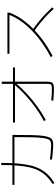

<svg xmlns="http://www.w3.org/2000/svg" viewBox="1060 -1914 881 3040"><g transform="rotate(-90 1500.0 -394.5)"><path d="M729 8Q699 8 656 5Q613 2 569 -2.5Q525 -7 491 -12L496 -44Q527 -40 569 -35.5Q611 -31 653.5 -28Q696 -25 724 -25Q758 -25 780.5 -35Q803 -45 816.5 -77.5Q830 -110 837 -175Q844 -240 846.5 -349Q849 -458 849 -623L866 -606H92V-638H883V-621Q883 -452 880.5 -339Q878 -226 869 -156.5Q860 -87 843.5 -51.5Q827 -16 799 -4Q771 8 729 8ZM105 1Q175 -45 226.5 -96Q278 -147 313 -212Q348 -277 368.5 -361.5Q389 -446 398 -558Q407 -670 407 -815H440Q440 -667 430.5 -552.5Q421 -438 399 -350Q377 -262 341 -194.5Q305 -127 251.5 -73.5Q198 -20 124 26Z M1102 -138Q1208 -194 1314 -270Q1420 -346 1516.5 -435Q1613 -524 1688 -616L1714 -597Q1636 -502 1538.5 -412Q1441 -322 1334 -244.5Q1227 -167 1119 -110ZM1597 19Q1574 19 1543 17.5Q1512 16 1481.5 13.5Q1451 11 1426 9L1429 -23Q1453 -21 1483 -18.5Q1513 -16 1543 -14.5Q1573 -13 1595 -13Q1641 -13 1661.5 -17.5Q1682 -22 1687 -40.5Q1692 -59 1692 -98V-807H1726V-98Q1726 -60 1721.5 -36.5Q1717 -13 1704 -1Q1691 11 1665 15Q1639 19 1597 19ZM1079 -597V-629H1951V-597Z M2116 -31Q2285 -120 2419 -227Q2553 -334 2647 -452.5Q2741 -571 2787 -694L2796 -685H2168V-717H2819V-685Q2773 -557 2676.5 -434.5Q2580 -312 2442 -201.5Q2304 -91 2132 -1ZM2880 16Q2823 -47 2767 -99.5Q2711 -152 2651.5 -200Q2592 -248 2524 -296L2545 -321Q2647 -250 2732 -175.5Q2817 -101 2903 -8Z"/></g></svg>

Font: M PLUS 2 ExtraLight
Style: Regular
Weight: 250
Designer: Coji Morishita
Foundry: UNDERFOREST DESIGN
Version: Version 1.001